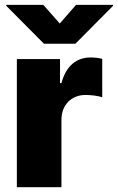

<svg xmlns="http://www.w3.org/2000/svg" viewBox="-20 -775 488 795"><path d="M49.8 0H234.4V-279.3C234.4 -340.8 276.4 -381.8 334 -381.8C353.5 -381.8 384.8 -378.9 403.3 -372.1V-531.2C388.7 -535.2 372.1 -537.1 355.5 -537.1C297.9 -537.1 253.9 -503.9 234.4 -430.7H228.5V-530.3H49.8ZM159.2 -754.9H5.9V-751L162.1 -593.8H292L448.2 -751V-754.9H294.9L227.5 -677.7Z"/></svg>

Font: Pretendard Black
Style: Regular
Weight: 900
Designer: Base glyphs from Inter by Rasmus Andersson; Hangeul glyphs from Noto Sans CJK(Source Han Sans) by Jang Soo-young and Kan
Foundry: Kil Hyung-jin
Version: Version 1.309;Glyphs 3.2 (3225)